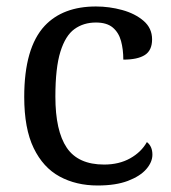

<svg xmlns="http://www.w3.org/2000/svg" viewBox="-20 -566 532 596"><path d="M283.2 9.8Q216.3 9.8 165 -18.1Q113.8 -45.9 84.5 -106.4Q55.2 -167 55.2 -265.1Q55.2 -417.5 118.7 -485.8Q175.3 -545.9 277.8 -545.9Q319.3 -545.9 359.4 -534.9Q399.4 -523.9 425.8 -501.2Q452.1 -478.5 452.1 -443.8Q452.1 -409.7 429.7 -395.3Q407.2 -380.9 362.8 -380.9Q362.8 -412.6 355.7 -438.7Q348.6 -464.8 330.1 -480.5Q311.5 -496.1 277.8 -496.1Q239.3 -496.1 211.2 -475.8Q183.1 -455.6 167.5 -405.5Q151.9 -355.5 151.9 -266.1Q151.9 -159.7 187.3 -107.4Q222.7 -55.2 303.2 -55.2Q349.6 -55.2 384 -74.5Q418.5 -93.8 436 -125Q453.1 -111.8 453.1 -85.9Q453.1 -63 434.1 -41Q415 -19 377.2 -4.6Q339.4 9.8 283.2 9.8Z"/></svg>

Font: Satisar Sharada
Style: Regular
Weight: 400
Designer: Vinodh Rajan & Sunil Mahnoori
Version: 2.2